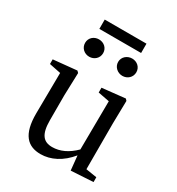

<svg xmlns="http://www.w3.org/2000/svg" viewBox="-205 -1000 1054 1143"><g transform="rotate(30 321.5 -428.5)"><path d="M373 -693C373 -658 403 -633 436 -633C470 -633 498 -658 498 -693C498 -728 470 -752 436 -752C403 -752 373 -728 373 -693ZM465 -871H178V-807H465ZM208 -633C242 -633 270 -658 270 -693C270 -728 242 -752 208 -752C174 -752 146 -728 146 -693C146 -658 174 -633 208 -633ZM529 -45V-361L532 -516L522 -527L364 -510V-477L442 -462L439 -129C391 -81 339 -57 286 -57C226 -57 195 -91 195 -189V-361L200 -516L189 -527L28 -511V-479L107 -463L104 -184C103 -38 158 14 247 14C316 14 386 -21 442 -90L452 9L604 0V-33Z"/></g></svg>

Font: Noto Serif CJK JP Medium
Style: Regular
Weight: 500
Designer: Ryoko NISHIZUKA 西塚涼子 (kana & ideographs); Frank Grießhammer (Latin, Greek & Cyrillic); Wenlong ZHANG 张文龙 (bopomofo); San
Foundry: Adobe Systems Incorporated
Version: Version 1.000;PS 1;hotconv 16.6.53;makeotf.lib2.5.65590